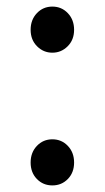

<svg xmlns="http://www.w3.org/2000/svg" viewBox="-20 -550 318 583"><path d="M139 13Q111 13 92 -6.5Q73 -26 73 -56.5Q73 -87 92 -107Q111 -127 139 -127Q167 -127 186 -107Q205 -87 205 -56.5Q205 -26 186 -6.5Q167 13 139 13ZM139 -390Q112 -390 92.5 -409.5Q73 -429 73 -459.5Q73 -490 92 -510Q111 -530 139 -530Q167 -530 186 -510Q205 -490 205 -459.5Q205 -429 185.5 -409.5Q166 -390 139 -390Z"/></svg>

Font: Resource Han Rounded CN
Style: Regular
Weight: 400
Designer: Cyano Hao (round all glyphs); Ryoko NISHIZUKA  (kana, bopomofo & ideographs); Paul D. Hunt (Latin, Greek & Cyrillic); Sa
Foundry: Cyano Hao
Version: 0.990